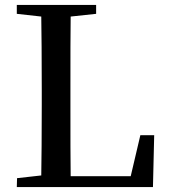

<svg xmlns="http://www.w3.org/2000/svg" viewBox="-20 -757 688 777"><path d="M599 0 604 -210H548L509 -44H266C265 -110 265 -204 265 -327V-398C265 -527 265 -625 266 -690L369 -701V-737H48V-701L147 -690C148 -625 149 -526 149 -394V-333C149 -208 148 -112 147 -47L49 -36L48 0Z"/></svg>

Font: AllPunType SemiBold
Style: Regular
Weight: 600
Version: 1.0